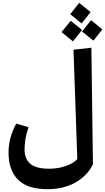

<svg xmlns="http://www.w3.org/2000/svg" viewBox="-20 -1112 740 1351"><path d="M617.2 -1026.9 554.2 -946.8 474.1 -1012.2 537.1 -1091.8ZM621.1 -970.2 700.2 -904.8 637.2 -826.2 557.1 -890.1ZM557.1 -900.9 493.2 -820.8 413.1 -886.2 478 -965.8ZM497.1 -762.2 623 -775.9 633.8 43Q619.1 76.7 591.8 107.4Q564.5 138.2 525.1 163.8Q485.8 189.5 430.4 204.6Q375 219.7 312 219.2Q173.8 219.2 106.9 152.1Q40 85 40 -38.1Q40 -143.1 94.2 -242.2L181.2 -216.8Q152.8 -139.6 152.8 -60.1Q152.8 6.3 193.6 40.8Q234.4 75.2 324.2 75.2Q389.2 75.2 443.1 56.2Q497.1 37.1 523.9 7.8Z"/></svg>

Font: FiraGO SemiBold
Style: Italic
Weight: 600
Italic angle: -8°
Designer: bBox Type GmbH
Foundry: bBox Type GmbH
Version: Version 1.001;PS 001.001;hotconv 1.0.88;makeotf.lib2.5.64775